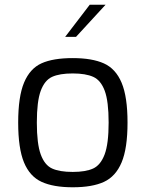

<svg xmlns="http://www.w3.org/2000/svg" viewBox="-20 -787 617 813"><path d="M57 -268Q57 -378 82 -437.5Q107 -497 156 -519Q205 -541 288 -541Q370 -541 420 -518.5Q470 -496 495 -436.5Q520 -377 520 -268Q520 -159 495 -99.5Q470 -40 420.5 -17Q371 6 288 6Q206 6 156 -17Q106 -40 81.5 -99.5Q57 -159 57 -268ZM440 -268Q440 -358 423.5 -402.5Q407 -447 375 -461.5Q343 -476 288 -476Q232 -476 200.5 -461.5Q169 -447 152.5 -402.5Q136 -358 136 -268Q136 -178 152.5 -133Q169 -88 200.5 -73.5Q232 -59 288 -59Q343 -59 374.5 -73.5Q406 -88 423 -133Q440 -178 440 -268ZM360 -767H427L302 -631H256Z"/></svg>

Font: Exo
Style: Regular
Weight: 400
Designer: Natanael Gama
Foundry: Natanael Gama
Version: Version 1.500; ttfautohint (v1.6)